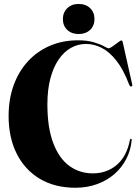

<svg xmlns="http://www.w3.org/2000/svg" viewBox="-20 -912 690 948"><path d="M630 -219.5Q625.5 -170 603.5 -127.2Q581.5 -84.5 544.8 -52.5Q508 -20.5 459 -2.8Q410 15 352.5 15Q250.5 15 176.5 -29.2Q102.5 -73.5 62.5 -153.2Q22.5 -233 22.5 -339Q22.5 -422 47.2 -490.5Q72 -559 117.5 -608.8Q163 -658.5 226 -685.8Q289 -713 365.5 -713Q411.5 -713 443.5 -703.2Q475.5 -693.5 493.5 -683.5Q511.5 -673.5 516 -673.5Q522.5 -673.5 536.2 -683.2Q550 -693 562.8 -702.8Q575.5 -712.5 579 -712.5Q581 -712.5 583 -710.5Q585 -708.5 586 -703.5L632.5 -496Q633.5 -491.5 632.8 -488.8Q632 -486 628 -485Q625 -484.5 622.5 -486.5Q620 -488.5 618 -493.5Q589.5 -568.5 554.8 -612.5Q520 -656.5 482 -675.8Q444 -695 405 -695Q365 -695 330.5 -675.8Q296 -656.5 269.8 -618.5Q243.5 -580.5 228.8 -525Q214 -469.5 214 -397Q214 -281.5 242.8 -205.8Q271.5 -130 322.2 -93Q373 -56 438.5 -56Q507.5 -56 556.8 -98Q606 -140 621.5 -221Q622.5 -224 623.5 -225.5Q624.5 -227 626.5 -227Q628.5 -227 629.5 -224.8Q630.5 -222.5 630 -219.5ZM368.5 -744Q333.5 -744 312 -764.5Q290.5 -785 290.5 -818Q290.5 -850.5 312.2 -871.5Q334 -892.5 368.5 -892.5Q403.5 -892.5 425 -871.8Q446.5 -851 446.5 -818Q446.5 -785 425 -764.5Q403.5 -744 368.5 -744Z"/></svg>

Font: Fraunces 120pt
Style: Bold
Weight: 700
Version: Version 1.000;[b76b70a41]